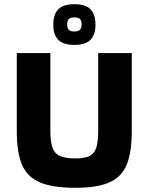

<svg xmlns="http://www.w3.org/2000/svg" viewBox="-20 -895 708 915"><path d="M608 -642V-269Q608 -171 584.5 -112Q561 -53 503 -26.5Q445 0 339 0Q229 0 168.5 -26.5Q108 -53 84 -112Q60 -171 60 -269V-642H220V-272Q220 -221 230 -192Q240 -163 266 -151.5Q292 -140 339 -140Q383 -140 406.5 -151.5Q430 -163 439 -192Q448 -221 448 -272V-642ZM435 -777Q435 -729 411 -705Q387 -681 334 -681Q282 -681 258 -705Q234 -729 234 -777Q234 -827 258 -851Q282 -875 334 -875Q387 -875 411 -851Q435 -827 435 -777ZM334 -745Q354 -745 361.5 -753.5Q369 -762 369 -779Q369 -796 361.5 -804Q354 -812 334 -812Q315 -812 307.5 -804Q300 -796 300 -779Q300 -762 307.5 -753.5Q315 -745 334 -745Z"/></svg>

Font: Bakbak One
Style: Regular
Weight: 400
Designer: Saumya Kishore and Sanchit Sawaria
Foundry: A Good Feeling
Version: Version 1.003; ttfautohint (v1.8.3)